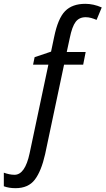

<svg xmlns="http://www.w3.org/2000/svg" viewBox="-46 -744 552 1004"><path d="M35 240Q102 240 136 195.5Q170 151 190 62L289 -406H389L402 -472H303L319 -546Q331 -605 349.5 -629.5Q368 -654 402 -654Q417 -654 431 -650Q445 -646 459 -640L486 -705Q443 -724 400 -724Q332 -724 294.5 -686Q257 -648 237 -550L221 -474L135 -445L127 -406H207L109 57Q85 170 30 170Q16 170 2 167Q-12 164 -26 159V230Q1 240 35 240Z"/></svg>

Font: Noto Sans UI SemiCondensed
Style: Italic
Weight: 400
Width: 4
Italic angle: -12°
Designer: Monotype Design Team
Foundry: Monotype Imaging Inc.
Version: Version 1.901